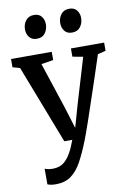

<svg xmlns="http://www.w3.org/2000/svg" viewBox="-110 -864 806 1182"><g transform="rotate(-10 293.0 -273.0)"><path d="M141 252Q124.5 252 110.8 249.5Q97 247 89 243V145Q95.5 149 110 151.8Q124.5 154.5 140.5 154.5Q162 154.5 181.8 147.5Q201.5 140.5 219.2 123.2Q237 106 254 76Q271 46 287.5 0H237.5L48 -491L2.5 -504V-555.5H257V-504L181.5 -492L276.5 -204L318 -69.5L356.5 -205L442.5 -492L377 -504V-555.5H584.5V-504L534.5 -492Q507 -407 482.2 -333.2Q457.5 -259.5 437.2 -199.5Q417 -139.5 401.8 -94.8Q386.5 -50 376.2 -22.2Q366 5.5 362.5 14.5Q332.5 91 303.5 144Q274.5 197 236.2 224.5Q198 252 141 252ZM180.5 -650.5Q150.5 -650.5 134.5 -671Q118.5 -691.5 118.5 -719Q118.5 -750.5 136.2 -774.2Q154 -798 188.5 -798H189.5Q219.5 -798 235.2 -777.8Q251 -757.5 251 -730Q251 -698.5 233.8 -674.5Q216.5 -650.5 181.5 -650.5ZM400.5 -650.5Q370.5 -650.5 354.8 -671Q339 -691.5 339 -719Q339 -750.5 356.5 -774.2Q374 -798 408.5 -798H409.5Q440 -798 455.8 -777.8Q471.5 -757.5 471.5 -730Q471.5 -698.5 454 -674.5Q436.5 -650.5 401.5 -650.5Z"/></g></svg>

Font: Merriweather SemiBold
Style: Regular
Weight: 600
Version: Version 2.100